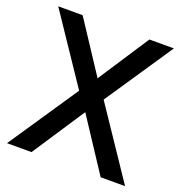

<svg xmlns="http://www.w3.org/2000/svg" viewBox="-129 -833 898 946"><g transform="rotate(20 319.5 -360.0)"><path d="M138.5 0 320 -275.5 501 0H629L384 -364.5L623 -720H494.5L320 -453L144.5 -720H16.5L255.5 -364.5L10 0Z"/></g></svg>

Font: Vela Sans SemBd
Style: Regular
Weight: 600
Designer: Principal design: Mikhail Sharanda - project Manrope.
Design modification: Ravid Balaliev
Foundry: Mikhail Sharanda
Version: Version 1.001